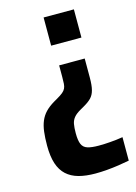

<svg xmlns="http://www.w3.org/2000/svg" viewBox="-108 -569 575 814"><g transform="rotate(-15 179.0 -162.0)"><path d="M208.4 186Q166.4 186 134.9 177.4Q103.3 168.7 82.2 149.3Q61 129.9 50.5 97.9Q40.1 65.9 40.1 19.2Q40.1 -16 43.4 -42.1Q46.7 -68.3 55.1 -88.2Q63.5 -108.2 78.6 -124Q93.7 -139.8 117.4 -153.8L132.1 -162.3Q149.5 -172.3 158.7 -179.9Q167.9 -187.5 172 -196.2Q176.1 -204.8 176.8 -216.7Q177.6 -228.7 177.6 -246.8V-296.8H289.8V-213.2Q289.8 -179 284.5 -159Q279.3 -139 267.3 -126.5Q255.4 -114.1 234.2 -102L217.5 -92.4Q196.8 -80.8 186.9 -68.7Q176.9 -56.6 174 -40.8Q171.1 -25 171.1 -0.1Q171.1 31.5 178.2 47.8Q185.2 64.1 202.9 69.7Q220.5 75.4 252 75.4Q264 75.4 276.8 74.9Q289.7 74.4 302.7 73.3Q315.8 72.2 329.9 70.7Q344.1 69.2 358.2 66.7V169.6Q337.8 173.6 311.5 177.6Q285.2 181.6 258.6 183.8Q232.1 186 208.4 186ZM166.5 -386.3V-510H299.4V-386.3Z"/></g></svg>

Font: Saira Thin Condensed
Style: Regular
Weight: 100
Width: 3
Version: Version 1.101